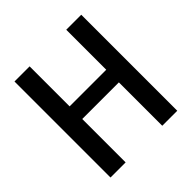

<svg xmlns="http://www.w3.org/2000/svg" viewBox="-199 -927 1086 1086"><g transform="rotate(-45 344.0 -384.0)"><path d="M490 -768H610V0H490V-366L511 -347H177L197 -366V0H76V-768H197V-428L177 -448H511L490 -428Z"/></g></svg>

Font: Yaldevi SemiBold
Style: Regular
Weight: 600
Designer: Sol Matas, Rajitha Manaperi, Kosala Senevirathne
Foundry: Mooniak
Version: Version 1.100